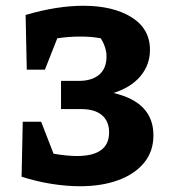

<svg xmlns="http://www.w3.org/2000/svg" viewBox="-20 -636 593 667"><path d="M59 -213H123L166 -102Q214 -94 247 -94Q359 -94 359 -176Q359 -215 334 -236Q309 -257 263 -257H192V-355H254Q299 -355 324.5 -376.5Q350 -398 350 -440Q350 -471 330 -503Q299 -509 259 -509Q220 -509 179 -503L136 -394H73L69 -584Q123 -600 173.5 -608Q224 -616 269 -616Q373 -616 437 -576Q501 -536 501 -463Q501 -411 468 -371.5Q435 -332 374 -313Q513 -281 513 -166Q513 -110 480.5 -70.5Q448 -31 390.5 -10Q333 11 258 11Q212 11 160.5 3Q109 -5 55 -22Z"/></svg>

Font: Piazzolla
Style: Bold
Weight: 700
Designer: Juan Pablo del Peral
Foundry: Huerta Tipografica
Version: Version 1.330